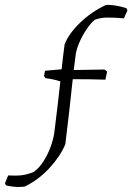

<svg xmlns="http://www.w3.org/2000/svg" viewBox="-74 -638 535 776"><path d="M26 116Q3 119 -19.5 116.5Q-42 114 -50 111L-54 103L-41 71Q-7 73 15.5 70Q38 67 62 57Q85 41 103 12Q121 -17 132 -48.5Q143 -80 146 -106Q154 -168 159.5 -217Q165 -266 170 -309Q143 -318 110 -322L104 -331L108 -352L175 -358Q178 -382 180.5 -406.5Q183 -431 187 -458Q203 -501 249 -545.5Q295 -590 354 -618Q365 -619 382 -617Q399 -615 415 -611Q431 -607 437 -605L441 -596L427 -564Q390 -567 361 -567Q332 -567 309 -558Q293 -545 275.5 -519Q258 -493 245.5 -463.5Q233 -434 231 -410Q229 -396 227.5 -382Q226 -368 224 -355L348 -357L359 -349L352 -316Q326 -317 289.5 -317.5Q253 -318 220 -318Q213 -250 205.5 -185.5Q198 -121 190 -55Q170 -7 126.5 40.5Q83 88 26 116Z"/></svg>

Font: Labrada Light
Style: Regular
Weight: 300
Designer: Mercedes Jáuregui
Foundry: Omnibus-Type Team
Version: Version 1.000; ttfautohint (v1.8.4.7-5d5b)